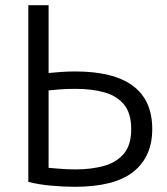

<svg xmlns="http://www.w3.org/2000/svg" viewBox="-20 -713 643 739"><path d="M267 6Q225 6 176 1.5Q127 -3 89 -13V-693H167V-432Q184 -434 214 -436Q244 -438 269 -438Q566 -438 566 -216Q566 -110 493.5 -52Q421 6 267 6ZM271 -61Q330 -61 378.5 -74Q427 -87 456 -120.5Q485 -154 485 -216Q485 -277 457.5 -310.5Q430 -344 382 -357.5Q334 -371 271 -371Q237 -371 210.5 -369Q184 -367 167 -365V-67Q185 -66 210.5 -63.5Q236 -61 271 -61Z"/></svg>

Font: Ubuntu Sans
Style: Regular
Weight: 400
Designer: Dalton Maag Ltd
Foundry: Dalton Maag Ltd
Version: Version 1.006; ttfautohint (v1.8.4.7-5d5b)